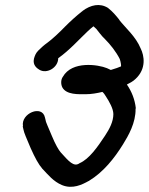

<svg xmlns="http://www.w3.org/2000/svg" viewBox="-20 -705 583 752"><path d="M512 -281C508 -316 496 -346 477 -374C487 -379 501 -386 511 -396C554 -436 545 -487 531 -515C512 -562 471 -596 447 -627V-628C435 -643 421 -660 404 -673V-674H403C371 -694 335 -686 303 -662V-661H302C278 -642 257 -623 234 -600C213 -578 184 -551 166 -538C152 -528 141 -518 130 -507C120 -497 116 -486 113 -475C107 -449 126 -437 134 -432C163 -414 208 -440 208 -477C252 -508 291 -552 324 -583C332 -590 339 -597 346 -602C349 -599 353 -596 357 -592L372 -573C377 -566 384 -559 391 -552C412 -531 435 -502 449 -474C453 -463 455 -447 454 -445C451 -443 428 -435 414 -431C410 -433 404 -436 399 -438C365 -452 262 -468 226 -404C218 -393 218 -375 224 -363C240 -333 288 -336 316 -336C338 -336 360 -340 381 -345C386 -341 391 -334 395 -327C408 -307 424 -279 424 -258C424 -229 409 -200 391 -173C362 -129 329 -82 292 -66C269 -49 249 -74 218 -108C210 -117 197 -139 183 -173C169 -206 159 -229 159 -232V-233L156 -245C145 -296 61 -261 70 -211L69 -210L72 -197C74 -185 84 -163 100 -125C117 -87 131 -61 146 -44V-43H147C167 -22 189 6 223 20C264 37 302 18 327 4H328L329 3C385 -31 428 -85 462 -140C483 -174 512 -224 511 -279Z"/></svg>

Font: Stray Cat
Style: BlkObl
Weight: 900
Version: Version 1.0